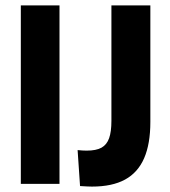

<svg xmlns="http://www.w3.org/2000/svg" viewBox="-20 -680 630 710"><path d="M57 0V-660H200V0ZM276 8 267 -125Q276 -124 285 -123.5Q294 -123 300 -123Q336 -123 355.5 -134Q375 -145 383.5 -169Q392 -193 392 -233V-660H536V-229Q536 -148 513 -95Q490 -42 442.5 -16Q395 10 320 10Q312 10 302.5 9.5Q293 9 276 8Z"/></svg>

Font: Bricolage Grotesque 36pt SemiCondensed
Style: Bold
Weight: 700
Width: 4
Designer: Mathieu Triay
Foundry: Atelier Triay
Version: Version 1.001;gftools[0.9.33.dev8+g029e19f]